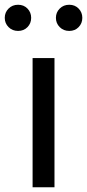

<svg xmlns="http://www.w3.org/2000/svg" viewBox="-45 -787 366 807"><path d="M92 0V-543H184V0ZM31 -657Q7 -657 -9 -673Q-25 -689 -25 -712Q-25 -735 -9 -751Q7 -767 31 -767Q55 -767 70.5 -751Q86 -735 86 -712Q86 -689 70.5 -673Q55 -657 31 -657ZM246 -657Q222 -657 206 -673Q190 -689 190 -712Q190 -735 206 -751Q222 -767 246 -767Q270 -767 285.5 -751Q301 -735 301 -712Q301 -689 285.5 -673Q270 -657 246 -657Z"/></svg>

Font: Chocolate Classical Sans
Style: Regular
Weight: 400
Designer: 田海東、宇文滿月
Foundry: Moonlit Owen
Version: Version 1.001